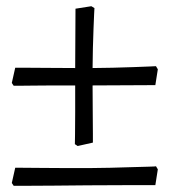

<svg xmlns="http://www.w3.org/2000/svg" viewBox="-20 -523 546 618"><path d="M230 -53 221 -59Q221 -59 221.5 -88.5Q222 -118 222 -161.5Q222 -205 222 -248Q189 -248 154.5 -248Q120 -248 90 -247.5Q60 -247 42 -247Q24 -247 24 -247L18 -256L29 -305Q29 -305 59 -305Q89 -305 134 -304.5Q179 -304 222 -304Q222 -352 222.5 -399.5Q223 -447 223 -495L274 -503L284 -497Q284 -497 283 -478.5Q282 -460 281 -430.5Q280 -401 279 -367.5Q278 -334 278 -304Q308 -304 343 -305Q378 -306 410 -307Q442 -308 462 -309Q482 -310 482 -310L488 -300L480 -249Q430 -249 379 -248.5Q328 -248 278 -248Q278 -206 278.5 -163.5Q279 -121 279 -92.5Q279 -64 279 -64ZM24 75 18 66 29 17Q29 17 53.5 17Q78 17 115.5 17.5Q153 18 194 18Q235 18 268 18Q298 18 335 17Q372 16 405 15Q437 14 459.5 13.5Q482 13 482 12L488 22L480 73Q432 73 375.5 73Q319 73 262 73.5Q205 74 155.5 74.5Q106 75 71 75Q36 75 24 75Z"/></svg>

Font: Alegreya
Style: Regular
Weight: 400
Designer: Juan Pablo del Peral
Foundry: Huerta Tipografica
Version: Version 2.009